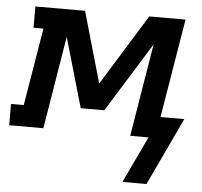

<svg xmlns="http://www.w3.org/2000/svg" viewBox="-69 -574 870 828"><g transform="rotate(5 366.5 -159.5)"><path d="M491 201 586 0H507L573 -401L386 -100H284L197 -401L131 0H-17V-92H38L94 -428H51V-520H266L354 -213L544 -520H701L630 -92H733L595 201Z"/></g></svg>

Font: Iosevka Etoile Semibold
Style: Italic
Weight: 600
Italic angle: -9°
Designer: Belleve Invis
Foundry: Belleve Invis
Version: Version 22.1.2; ttfautohint (v1.8.4)